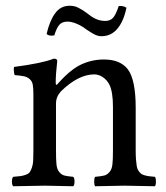

<svg xmlns="http://www.w3.org/2000/svg" viewBox="-20 -646 576 668"><path d="M346.2 -573.2Q363.3 -573.2 373 -583.7Q382.8 -594.2 393.1 -625Q409.2 -626.5 419.9 -619.1Q410.6 -572.8 388.7 -546.4Q366.7 -520 333 -520Q326.7 -520 320.3 -521.7Q314 -523.4 306.6 -527.3L294.9 -534.2Q290.5 -536.6 281 -543.2Q271.5 -549.8 269 -551.8Q238.3 -570.8 214.8 -570.8Q196.3 -570.8 186.5 -559.8Q176.8 -548.8 168.9 -522.9Q150.4 -519.5 142.1 -527.8Q153.3 -575.2 172.4 -600.6Q191.4 -626 222.2 -626Q230.5 -626 238.5 -624.3Q246.6 -622.6 254.9 -617.7L268.1 -610.4Q272.5 -607.9 282.5 -600.3Q292.5 -592.8 293.9 -591.8Q318.4 -573.2 346.2 -573.2ZM184.1 -357.9Q226.6 -405.3 263.4 -422.1Q300.3 -439 341.8 -439Q398.4 -439 424.8 -404.8Q452.1 -368.2 452.1 -271V-122.1Q452.1 -104 453.1 -91.6Q454.1 -79.1 455.6 -69.1Q457 -59.1 460.9 -53.2Q464.8 -47.4 469 -43.2Q473.1 -39.1 481.4 -36.6Q489.7 -34.2 497.6 -33Q505.4 -31.7 519 -30.8Q522.5 -26.4 522.5 -14.4Q522.5 -2.4 519 2Q433.1 0 413.1 0Q395 0 311 2Q307.6 -2.4 307.6 -14.4Q307.6 -26.4 311 -30.8Q333 -32.7 343 -35.4Q353 -38.1 361.1 -47.6Q369.1 -57.1 371.1 -73.7Q373 -90.3 373 -122.1V-273.9Q373 -326.2 360.8 -351.1Q352.1 -368.2 337.6 -377.7Q323.2 -387.2 308.1 -387.2Q252.4 -387.2 191.9 -328.1Q174.8 -309.1 174.8 -286.1V-122.1Q174.8 -90.3 176.5 -73.7Q178.2 -57.1 186 -47.6Q193.8 -38.1 203.6 -35.4Q213.4 -32.7 234.9 -30.8Q239.3 -26.4 239.3 -14.4Q239.3 -2.4 234.9 2Q150.9 0 136.2 0Q107.9 0 25.9 2Q21.5 -2.4 21.5 -14.4Q21.5 -26.4 25.9 -30.8Q43 -32.2 52 -33.4Q61 -34.7 70.6 -38.3Q80.1 -42 83.7 -47.4Q87.4 -52.7 91.1 -63.2Q94.7 -73.7 95.5 -87.2Q96.2 -100.6 96.2 -122.1V-316.9Q96.2 -339.4 94 -351.3Q91.8 -363.3 83.5 -370.6Q75.2 -377.9 64.5 -380.4Q53.7 -382.8 30.8 -384.8Q29.3 -389.6 28.3 -398.9Q27.3 -408.2 28.8 -413.1Q126.5 -425.8 167 -441.9Q179.2 -441.9 179.2 -434.1Q173.8 -387.7 173.8 -357.9Q173.8 -344.2 184.1 -357.9Z"/></svg>

Font: Linux Libertine G
Style: Regular
Weight: 400
Designer: Philipp H. Poll
Foundry: Philipp H. Poll
Version: Version 4.7.5